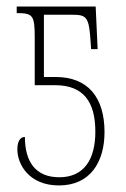

<svg xmlns="http://www.w3.org/2000/svg" viewBox="-20 -556 386 586"><path d="M160 10C255 10 299 -61 299 -153C299 -258 249 -321 150 -321H114V-511H200C246 -511 252 -504 257 -422L258 -406H278L272 -536H31V-516C81 -516 86 -509 86 -440V-296H148C235 -296 271 -245 271 -154C271 -69 236 -15 161 -15C88 -15 56 -63 56 -138C40 -138 33 -122 33 -100C33 -54 69 10 160 10Z"/></svg>

Font: Noto Serif ExtraCondensed Thin
Style: Regular
Weight: 100
Width: 2
Designer: Monotype Design Team
Foundry: Monotype Imaging Inc.
Version: Version 2.013